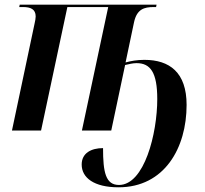

<svg xmlns="http://www.w3.org/2000/svg" viewBox="-20 -556 873 818"><path d="M485 242C681 242 775 74 775 -109C775 -248 702 -301 595 -301C563 -301 537 -296 515 -290L551 -461C563 -517 594 -526 635 -526H645L647 -536H64L62 -526H78C110 -526 132 -517 132 -486C132 -478 130 -467 127 -454L31 0H155L267 -526H441L329 0H454L513 -279C530 -283 546 -287 562 -287C621 -287 650 -247 650 -134C650 13 595 232 487 232C430 232 419 178 419 75C369 75 328 96 328 145C328 201 380 242 485 242Z"/></svg>

Font: Noto Serif Display SemiCondensed SemiBold
Style: Italic
Weight: 600
Width: 4
Italic angle: -12°
Designer: Monotype Design Team
Foundry: Monotype Imaging Inc.
Version: Version 2.009